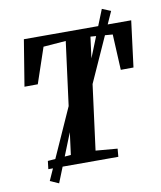

<svg xmlns="http://www.w3.org/2000/svg" viewBox="-98 -913 905 1079"><g transform="rotate(-10 354.5 -373.0)"><path d="M105 0 110.5 -46 243.5 -56.5 326.5 -692.5 198 -682.5 129.5 -480 53.5 -479.5 96.5 -743H709L675.5 -479.5L603 -479L593 -682.5L467.5 -692.5L384.5 -56.5L508.5 -46L504.5 0ZM101.5 67 305 -387 388.5 -413.5 557.5 -835 607 -814.5 419.5 -398 336 -373.5 151 89Z"/></g></svg>

Font: Merriweather 36pt
Style: Bold Italic
Weight: 700
Italic angle: -7.8°
Version: Version 2.101